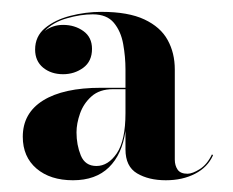

<svg xmlns="http://www.w3.org/2000/svg" viewBox="-20 -783 396 327"><path d="M152 -633.5H193.7V-664.7Q193.7 -686.3 189.8 -708Q185.9 -729.8 173.9 -744.2Q161.9 -758.6 137.9 -758.6Q117.5 -758.6 93.8 -751.8Q70.1 -745.1 56 -730.1Q69.5 -740.6 87.5 -740.6Q107.3 -740.6 122 -730.1Q136.7 -719.6 136.7 -699.8Q136.7 -678.5 121.7 -667.5Q106.7 -656.6 87.5 -656.6Q67.1 -656.6 53.4 -667.8Q39.8 -679.1 39.8 -698.6Q39.8 -721.1 56.7 -735.2Q73.7 -749.3 99.6 -756Q125.6 -762.8 152.9 -762.8Q198.5 -762.8 225.9 -749.9Q253.4 -737 265.5 -714.9Q277.7 -692.9 277.7 -664.7V-511.1Q277.7 -501.2 282.5 -494.1Q287.3 -487.1 299.3 -487.1Q307.7 -487.1 320.3 -495Q332.9 -503 341 -520.1L342.8 -518.6Q333.8 -498.2 312.3 -487.1Q290.9 -476 262.4 -476Q233.3 -476 213.5 -487.7Q193.7 -499.4 193.7 -528.5V-560Q188 -520.1 165.5 -498Q143 -476 104.3 -476Q65.6 -476 42.2 -495.9Q18.8 -515.9 18.8 -550.1Q18.8 -590.3 53.4 -611.9Q88.1 -633.5 152 -633.5ZM144.2 -500.3Q164.3 -500.3 179 -522Q193.7 -543.8 193.7 -590.3V-631.1H172.4Q149.6 -631.1 135.9 -618.9Q122.3 -606.8 116.3 -589.7Q110.3 -572.6 110.3 -557.6Q110.3 -536.3 117.6 -518.3Q125 -500.3 144.2 -500.3Z"/></svg>

Font: Bodoni* 36pt
Style: Bold
Weight: 700
Version: Version 2.3